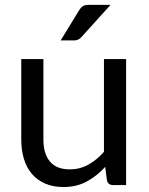

<svg xmlns="http://www.w3.org/2000/svg" viewBox="-20 -744 598 772"><path d="M487 -506.5V0H434Q415 0 410 -18.5L403 -73Q370 -36.5 329 -14.2Q288 8 235 8Q193.5 8 161.8 -5.8Q130 -19.5 108.5 -44.5Q87 -69.5 76.2 -105Q65.5 -140.5 65.5 -183.5V-506.5H154.5V-183.5Q154.5 -126 180.8 -94.5Q207 -63 261 -63Q300.5 -63 334.8 -81.8Q369 -100.5 398 -133.5V-506.5ZM424.5 -724.5 308 -595.5Q301 -588 294.2 -584.8Q287.5 -581.5 277 -581.5H224L298 -702.5Q305 -714 313.2 -719.2Q321.5 -724.5 337.5 -724.5Z"/></svg>

Font: TypoPRO Lato
Style: Regular
Weight: 400
Designer: Lukasz Dziedzic with Adam Twardoch and Botio Nikoltchev
Foundry: tyPoland Lukasz Dziedzic
Version: Version 2.010; 2014-09-01; http://www.latofonts.com/